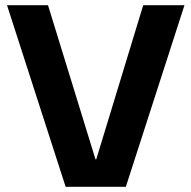

<svg xmlns="http://www.w3.org/2000/svg" viewBox="-20 -720 737 740"><path d="M233 0 7 -700H165L348 -106H351L532 -700H691L465 0Z"/></svg>

Font: DM Sans 36pt Black
Style: Regular
Weight: 900
Designer: Colophon Foundry, Jonny Pinhorn
Foundry: Colophon Foundry
Version: Version 4.004;gftools[0.9.30]